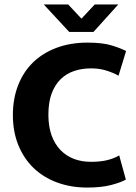

<svg xmlns="http://www.w3.org/2000/svg" viewBox="-20 -834 614 865"><path d="M389 -105Q434 -105 465 -113Q496 -121 517 -134L547 -25Q527 -13 482.5 -1Q438 11 373 11Q299 11 237 -12Q175 -35 131 -77.5Q87 -120 62.5 -180.5Q38 -241 38 -316Q38 -389 61.5 -449.5Q85 -510 128.5 -552.5Q172 -595 234.5 -618.5Q297 -642 375 -642Q441 -642 482.5 -629.5Q524 -617 548 -604L514 -493Q491 -506 459.5 -516Q428 -526 390 -526Q350 -526 315 -514.5Q280 -503 254 -478Q228 -453 213 -413.5Q198 -374 198 -317Q198 -264 212.5 -224Q227 -184 253 -157.5Q279 -131 313.5 -118Q348 -105 389 -105ZM177 -814H287L347 -750L407 -814H513L401 -690H292Z"/></svg>

Font: Mukta Mahee ExtraBold
Style: Regular
Weight: 800
Designer: Shuchita Grover, Noopur Datye, Girish Dalvi, Yashodeep Gholap
Foundry: Ek Type
Version: Version 2.538;PS 1.000;hotconv 16.6.51;makeotf.lib2.5.65220;